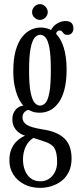

<svg xmlns="http://www.w3.org/2000/svg" viewBox="-20 -662 392 931"><path d="M175 249Q131 249 97.2 231.5Q63.5 214 44.5 184Q25.5 154 25.5 116Q25.5 84 34.8 62.2Q44 40.5 57.2 26.8Q70.5 13 82.8 5.8Q95 -1.5 101.5 -4Q97 -5 87.2 -9.5Q77.5 -14 66.8 -23Q56 -32 48 -47Q40 -62 40 -84Q40 -103.5 47.5 -117.5Q55 -131.5 65.5 -139.2Q76 -147 85.5 -148.5Q87.5 -149 90.5 -149.5Q93.5 -150 94 -149.5Q89 -154 80.8 -166Q72.5 -178 64.2 -198.5Q56 -219 50.2 -248.5Q44.5 -278 44.5 -317Q44.5 -376.5 56 -417Q67.5 -457.5 86.8 -482Q106 -506.5 129.2 -517.5Q152.5 -528.5 176 -528.5Q218 -528.5 246.2 -503.2Q274.5 -478 288.8 -432.2Q303 -386.5 303 -325.5Q303 -267 292 -226.5Q281 -186 262.2 -161.5Q243.5 -137 220.5 -126.2Q197.5 -115.5 174 -115.5Q150 -115.5 136.5 -121.2Q123 -127 120.5 -128Q120 -128 119.5 -128.2Q119 -128.5 117.5 -128.5Q108.5 -128.5 98.8 -118.5Q89 -108.5 89 -92.5Q89 -70 109.8 -56.8Q130.5 -43.5 187 -34.5Q257 -24.5 292 9Q327 42.5 327 106.5Q327 144.5 313.5 171.8Q300 199 277.5 216Q255 233 228.2 241Q201.5 249 175 249ZM175 217Q212 217 234.5 190Q257 163 257 123.5Q257 77.5 243.8 56.2Q230.5 35 196 24.5Q186 21 175.5 17.5Q165 14 156.2 11.2Q147.5 8.5 142.5 7Q127 15.5 115.5 31Q104 46.5 97.8 67Q91.5 87.5 91.5 112.5Q91.5 140 100.8 163.8Q110 187.5 128.5 202.2Q147 217 175 217ZM174 -150Q188.5 -150 200.5 -163Q212.5 -176 219.5 -213.5Q226.5 -251 226.5 -323.5Q226.5 -394 219.5 -430.5Q212.5 -467 200.8 -480.2Q189 -493.5 175 -493.5Q161 -493.5 148.8 -480.2Q136.5 -467 128.8 -429.8Q121 -392.5 121 -321Q121 -249 128.8 -212.5Q136.5 -176 148.5 -163Q160.5 -150 174 -150ZM221 -494.5Q225.5 -524.5 248.5 -542.2Q271.5 -560 297 -560Q318.5 -560 327.2 -550.2Q336 -540.5 336 -524Q336 -510 328 -501.5Q320 -493 307 -493Q295.5 -493 290.2 -498.2Q285 -503.5 281.2 -508.8Q277.5 -514 268.5 -514Q262 -514 257 -508.8Q252 -503.5 252 -493ZM174 -565.5Q158.5 -565.5 147 -576.8Q135.5 -588 135.5 -603Q135.5 -618.5 147 -630.2Q158.5 -642 174 -642Q188.5 -642 200 -630.2Q211.5 -618.5 211.5 -603Q211.5 -588 200 -576.8Q188.5 -565.5 174 -565.5Z"/></svg>

Font: Imbue Thin 10pt
Style: Regular
Weight: 400
Version: Version 1.102